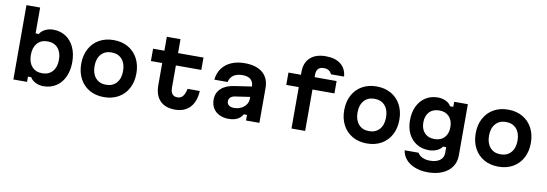

<svg xmlns="http://www.w3.org/2000/svg" viewBox="-72 -1403 6144 2157"><g transform="rotate(10 3000.0 -324.5)"><path d="M282.9 -60H246.3V0H90.3V-848H246.3V-553.1H282.9Q302.1 -587.1 343.9 -608.1Q385.7 -629.1 435.7 -629.1Q516.5 -629.1 578.6 -588.8Q640.7 -548.5 674.5 -475.5Q708.3 -402.5 708.3 -306.5Q708.3 -210.4 674.5 -137.4Q640.7 -64.3 578.6 -24.2Q516.5 16 435.7 16Q385.9 16 343.9 -5Q301.9 -26 282.9 -60ZM556.3 -306.7Q556.3 -390.8 513.5 -439.6Q470.8 -488.3 396 -488.3Q321.2 -488.3 278.5 -439.4Q235.7 -390.5 235.7 -306.5Q235.7 -222.4 278.5 -173.6Q321.2 -124.8 396 -124.8Q470.8 -124.8 513.5 -173.7Q556.3 -222.6 556.3 -306.7Z M810.3 -306.6Q810.3 -403.4 849.6 -477.1Q888.9 -550.8 959.9 -591.3Q1030.9 -631.8 1124.9 -631.8Q1218.9 -631.8 1290 -591.3Q1361.1 -550.8 1400.4 -477.1Q1439.7 -403.4 1439.7 -306.6Q1439.7 -209.7 1400.4 -136Q1361.1 -62.3 1290.1 -21.9Q1219.1 18.6 1125.1 18.6Q1031.1 18.6 960 -21.9Q888.9 -62.3 849.6 -136Q810.3 -209.7 810.3 -306.6ZM1287.7 -306.6Q1287.7 -391.8 1244.2 -441.4Q1200.7 -491 1125.1 -491Q1049.5 -491 1005.9 -441.4Q962.3 -391.8 962.3 -306.6Q962.3 -221.3 1005.8 -171.8Q1049.3 -122.2 1124.9 -122.2Q1200.5 -122.2 1244.1 -171.8Q1287.7 -221.3 1287.7 -306.6Z M1861 -613.1H2151.1V-472.3H1861V-219.7Q1861 -171.8 1880.4 -147Q1899.9 -122.2 1938.7 -122.2Q1977.8 -122.2 2000.2 -148.9Q2022.6 -175.6 2036.6 -236.3H2175.4Q2168.8 -113.3 2106.5 -47.4Q2044.2 18.6 1936 18.6Q1825 18.6 1765 -43.2Q1705 -105 1705 -219.7V-472.3H1576.1V-613.1H1705V-771.8H1861Z M2755 -270.5 2576.5 -244.4Q2543.1 -239.3 2524.5 -222Q2506 -204.6 2506 -178.1Q2506 -148.7 2526.8 -132.2Q2547.5 -115.6 2585.9 -115.6Q2629.7 -115.6 2666.1 -133.2Q2702.6 -150.7 2723.5 -181Q2744.3 -211.3 2744.3 -247.8V-380Q2744.3 -437.1 2713.1 -466.2Q2681.8 -495.3 2618 -495.3Q2553.9 -495.3 2514.4 -467.5Q2475 -439.8 2466.2 -390H2314.2Q2321.5 -464.3 2360.8 -518.9Q2400.1 -573.5 2466.4 -602.6Q2532.7 -631.8 2619.4 -631.8Q2753.2 -631.8 2825.1 -570.5Q2897 -509.2 2897 -395.9V0H2744.3V-63.9H2707.8Q2685.3 -24 2645.6 -4Q2605.9 16 2546.9 16Q2486.5 16 2440.6 -7Q2394.6 -30 2369.8 -71.4Q2345 -112.9 2345 -167.9Q2345 -245.2 2397.3 -294.6Q2449.5 -344.1 2547.1 -358.4L2755 -389.1Z M3263 0V-472.3H3120.3V-613.1H3263V-646.2Q3263 -751.1 3325.9 -808.8Q3388.8 -866.6 3503.3 -866.6Q3611.4 -866.6 3673.8 -817Q3736.2 -767.4 3743.5 -676.9H3594.2Q3581.8 -705 3559.4 -718.4Q3537 -731.8 3503.3 -731.8Q3461.8 -731.8 3440.4 -709.3Q3419 -686.9 3419 -642.7V-613.1H3669.7V-472.3H3419V0Z M3810.3 -306.6Q3810.3 -403.4 3849.6 -477.1Q3888.9 -550.8 3959.9 -591.3Q4030.9 -631.8 4124.9 -631.8Q4218.9 -631.8 4290 -591.3Q4361.1 -550.8 4400.4 -477.1Q4439.7 -403.4 4439.7 -306.6Q4439.7 -209.7 4400.4 -136Q4361.1 -62.3 4290.1 -21.9Q4219.1 18.6 4125.1 18.6Q4031.1 18.6 3960 -21.9Q3888.9 -62.3 3849.6 -136Q3810.3 -209.7 3810.3 -306.6ZM4287.7 -306.6Q4287.7 -391.8 4244.2 -441.4Q4200.7 -491 4125.1 -491Q4049.5 -491 4005.9 -441.4Q3962.3 -391.8 3962.3 -306.6Q3962.3 -221.3 4005.8 -171.8Q4049.3 -122.2 4124.9 -122.2Q4200.5 -122.2 4244.1 -171.8Q4287.7 -221.3 4287.7 -306.6Z M4856.1 218.6Q4774.8 218.6 4709.7 193.8Q4644.5 169 4604.9 123.8Q4565.3 78.7 4557.7 20H4715.7Q4732.7 50.5 4769.9 68.2Q4807.2 85.8 4856.1 85.8Q4928.6 85.8 4969.8 55.2Q5011 24.7 5011 -30V-95.3H4974.5Q4955.1 -64.7 4913.9 -46.3Q4872.7 -28 4824.3 -28Q4745 -28 4684.6 -64.8Q4624.2 -101.7 4590.9 -168.3Q4557.7 -234.8 4557.7 -322.6Q4557.7 -413.8 4590.9 -483.1Q4624.2 -552.5 4684.6 -590.8Q4745 -629.1 4824.3 -629.1Q4874.3 -629.1 4915.5 -608.8Q4956.7 -588.5 4974.5 -555.2H5011V-613.1H5167V-26.6Q5167 46.4 5128.8 102Q5090.5 157.7 5019.9 188.1Q4949.3 218.6 4856.1 218.6ZM4864 -162.2Q4935.9 -162.2 4977.1 -205.9Q5018.3 -249.7 5018.3 -325.3Q5018.3 -400.9 4977.1 -444.6Q4935.9 -488.3 4864.1 -488.3Q4792.3 -488.3 4751 -444.6Q4709.8 -400.9 4709.8 -325.3Q4709.8 -249.7 4751 -205.9Q4792.2 -162.2 4864 -162.2Z M5310.3 -306.6Q5310.3 -403.4 5349.6 -477.1Q5388.9 -550.8 5459.9 -591.3Q5530.9 -631.8 5624.9 -631.8Q5718.9 -631.8 5790 -591.3Q5861.1 -550.8 5900.4 -477.1Q5939.7 -403.4 5939.7 -306.6Q5939.7 -209.7 5900.4 -136Q5861.1 -62.3 5790.1 -21.9Q5719.1 18.6 5625.1 18.6Q5531.1 18.6 5460 -21.9Q5388.9 -62.3 5349.6 -136Q5310.3 -209.7 5310.3 -306.6ZM5787.7 -306.6Q5787.7 -391.8 5744.2 -441.4Q5700.7 -491 5625.1 -491Q5549.5 -491 5505.9 -441.4Q5462.3 -391.8 5462.3 -306.6Q5462.3 -221.3 5505.8 -171.8Q5549.3 -122.2 5624.9 -122.2Q5700.5 -122.2 5744.1 -171.8Q5787.7 -221.3 5787.7 -306.6Z"/></g></svg>

Font: Martian Mono VF sWd Rg
Style: Regular
Weight: 400
Width: 6
Monospace: yes
Designer: Roman Shamin
Foundry: Evil Martians
Version: Version 1.100